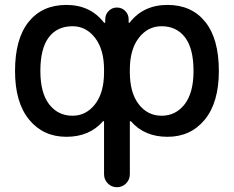

<svg xmlns="http://www.w3.org/2000/svg" viewBox="-20 -576 964 792"><path d="M778.3 -283.2Q778.3 -376 743.2 -421.9Q708 -467.8 646.5 -467.8Q589.8 -467.8 552.7 -419.9Q515.6 -372.1 515.6 -288.1V-278.3Q515.6 -193.4 552.2 -146Q588.9 -98.6 646.5 -98.6Q705.1 -98.6 741.7 -146Q778.3 -193.4 778.3 -283.2ZM146.5 -283.2Q146.5 -193.4 182.6 -146Q218.8 -98.6 279.3 -98.6Q335 -98.6 372.1 -146Q409.2 -193.4 409.2 -278.3V-288.1Q409.2 -372.1 372.1 -419.9Q335 -467.8 279.3 -467.8Q215.8 -467.8 181.2 -421.9Q146.5 -376 146.5 -283.2ZM409.2 -482.4Q411.1 -481.4 412.6 -481.9Q414.1 -482.4 414.1 -484.4V-496.1Q414.1 -516.6 428.2 -530.8Q442.4 -544.9 462.4 -544.9Q482.4 -544.9 496.6 -530.8Q510.7 -516.6 510.7 -496.1V-484.4Q510.7 -482.4 512.2 -481.9Q513.7 -481.4 514.6 -482.4Q571.3 -555.7 670.9 -555.7Q770.5 -555.7 826.7 -485.8Q882.8 -416 882.8 -283.2Q882.8 -153.3 824.7 -82.5Q766.6 -11.7 670.9 -11.7Q576.2 -11.7 520.5 -75.2Q519.5 -77.1 517.6 -76.2Q515.6 -75.2 515.6 -74.2V142.6Q515.6 165 500 180.7Q484.4 196.3 462.4 196.3Q440.4 196.3 424.8 180.7Q409.2 165 409.2 142.6V-74.2Q409.2 -75.2 407.2 -76.2Q405.3 -77.1 404.3 -75.2Q348.6 -11.7 253.9 -11.7Q158.2 -11.7 100.1 -82.5Q42 -153.3 42 -283.2Q42 -416 98.1 -485.8Q154.3 -555.7 253.9 -555.7Q352.5 -555.7 409.2 -482.4Z"/></svg>

Font: Gen Jyuu Gothic P Medium
Style: Regular
Weight: 500
Designer: [Source Han Sans]
Ryoko NISHIZUKA  (kana & ideographs); Paul D. Hunt (Latin, Greek & Cyrillic); Wenlong ZHANG  (bopomofo
Version: Version 1.002.20150607